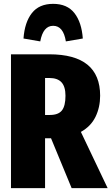

<svg xmlns="http://www.w3.org/2000/svg" viewBox="-20 -977 579 997"><path d="M245 -259H214V0H37V-695H236Q500 -695 500 -480Q500 -420 476 -370.5Q452 -321 400 -292L539 0H352ZM214 -380H239Q283 -380 301.5 -403.5Q320 -427 320 -480Q320 -527 299.5 -549.5Q279 -572 236 -572H214ZM410 -777 322 -762Q309 -843 256 -843Q204 -843 189 -762L102 -777Q108 -861 145.5 -909Q183 -957 256 -957Q329 -957 366.5 -909Q404 -861 410 -777Z"/></svg>

Font: Fira Sans Compressed ExtraBold
Style: Regular
Weight: 800
Width: 1
Designer: bBox Type GmbH & Carrois Corporate GbR & Edenspiekermann AG
Foundry: bBox Type GmbH & Carrois Corporate GbR & Edenspiekermann AG
Version: Version 4.301